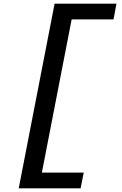

<svg xmlns="http://www.w3.org/2000/svg" viewBox="-20 -821 660 1041"><path d="M81.5 200H417L434 115H207L368.5 -716H595.5L611.5 -801H276Z"/></svg>

Font: Monaspace Neon Medium
Style: Italic
Weight: 500
Italic angle: -11°
Designer: Riley Cran & the Lettermatic Team
Foundry: Lettermatic
Version: Version 1.200 (Monaspace Neon)